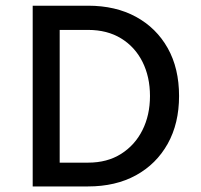

<svg xmlns="http://www.w3.org/2000/svg" viewBox="-20 -670 722 690"><path d="M194.5 -562.5V-85.5H296.5Q365.5 -85.5 415.2 -117Q465 -148.5 492 -202.5Q519 -256.5 519 -325Q519 -394 492 -447.8Q465 -501.5 415.2 -532Q365.5 -562.5 296.5 -562.5ZM97.5 -649.5H296.5Q395.5 -649.5 468.8 -609.5Q542 -569.5 582.8 -497Q623.5 -424.5 623.5 -325Q623.5 -226.5 582.8 -153.5Q542 -80.5 468.8 -40.2Q395.5 0 296.5 0H97.5Z"/></svg>

Font: Betinya Sans Medium
Style: Regular
Weight: 500
Designer: Jonathan Pinhorn
Version: Version 2.001;December 9, 2019;FontCreator 12.0.0.2547 64-bi